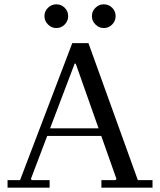

<svg xmlns="http://www.w3.org/2000/svg" viewBox="-20 -870 742 890"><path d="M15 0V-35H73L315 -670H390L619 -35H687V0H450V-35H515L520 -40L331 -575H326L123 -40L128 -35H210V0ZM174 -240V-275H473V-240ZM241 -740Q219 -740 202.5 -756.5Q186 -773 186 -795Q186 -818 202.5 -834Q219 -850 241 -850Q264 -850 280 -834Q296 -818 296 -795Q296 -773 280 -756.5Q264 -740 241 -740ZM461 -740Q439 -740 422.5 -756.5Q406 -773 406 -795Q406 -818 422.5 -834Q439 -850 461 -850Q484 -850 500 -834Q516 -818 516 -795Q516 -773 500 -756.5Q484 -740 461 -740Z"/></svg>

Font: Brygada 1918
Style: Regular
Weight: 400
Designer: Mateusz Machalski | Borys Kosmynka | Przemek Hoffer
Foundry: NIEPODLEGLA 2018
Version: Version 3.006